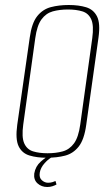

<svg xmlns="http://www.w3.org/2000/svg" viewBox="-20 -619 450 768"><path d="M167 12Q128 12 98 3Q68 -6 54.5 -34Q41 -62 49 -120L99 -469Q107 -527 129 -554.5Q151 -582 183.5 -590.5Q216 -599 255 -599Q295 -599 324.5 -590Q354 -581 368 -553.5Q382 -526 374 -469L325 -120Q317 -61 295 -33Q273 -5 240.5 3.5Q208 12 167 12ZM170 -6Q204 -6 231 -13.5Q258 -21 276 -45.5Q294 -70 301 -121L349 -466Q356 -517 345 -541.5Q334 -566 309.5 -573.5Q285 -581 252 -581Q218 -581 191 -573.5Q164 -566 146 -541.5Q128 -517 121 -466L73 -121Q66 -70 77 -45.5Q88 -21 112.5 -13.5Q137 -6 170 -6ZM169 129Q146 129 130 114.5Q114 100 117 75Q122 46 143 27.5Q164 9 183 0H204Q176 14 159 33Q142 52 139 72Q136 92 147.5 102Q159 112 172 112Q182 112 190 109.5Q198 107 202 105L206 119Q199 123 189.5 126Q180 129 169 129Z"/></svg>

Font: Alumni Sans Thin Thin
Style: Italic
Weight: 250
Italic angle: -8°
Version: Version 1.016